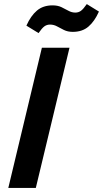

<svg xmlns="http://www.w3.org/2000/svg" viewBox="-20 -929 509 949"><path d="M21 0 187 -693H323.5L157 0ZM170.5 -765.5 110.5 -802.2Q132 -850.8 162.5 -876.6Q193 -902.5 239.8 -902.5Q264.8 -902.5 283.4 -893.8Q302 -885 318.2 -875.9Q334.5 -866.8 352.2 -866.8Q368 -866.8 380.1 -875.6Q392.2 -884.5 409 -908.8L469 -871.8Q447.5 -823.5 417.1 -797.5Q386.8 -771.5 339.8 -771.5Q314.8 -771.5 296.1 -780.8Q277.5 -790 261.6 -798.8Q245.8 -807.5 227.2 -807.5Q211.5 -807.5 199.5 -798.8Q187.5 -790 170.5 -765.5Z"/></svg>

Font: Ubuntu Sans
Style: Italic
Weight: 400
Italic angle: -13.5°
Designer: Dalton Maag Ltd
Foundry: Dalton Maag Ltd
Version: Version 1.006